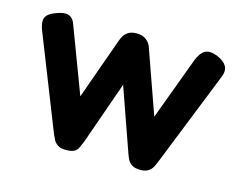

<svg xmlns="http://www.w3.org/2000/svg" viewBox="-76 -604 907 726"><g transform="rotate(15 377.5 -240.5)"><path d="M232 9Q212 9 200.5 1.5Q189 -6 183.5 -17Q178 -28 174 -37L27 -409Q21 -428 21.5 -441Q22 -454 31.5 -463.5Q41 -473 60 -480Q92 -493 110.5 -487Q129 -481 138 -453L233 -201L319 -442Q322 -451 328 -461Q334 -471 345.5 -478.5Q357 -486 377 -486Q398 -486 410 -478.5Q422 -471 428.5 -461Q435 -451 437 -442L523 -199L614 -444Q626 -475 644 -485Q662 -495 693 -483Q721 -471 731 -453.5Q741 -436 729 -408L581 -37Q577 -27 571.5 -16.5Q566 -6 554.5 1.5Q543 9 524 9Q504 9 492.5 2.5Q481 -4 475 -15Q469 -26 465 -38L378 -285L291 -38Q285 -24 280 -13Q275 -2 264 3.5Q253 9 232 9Z"/></g></svg>

Font: Fredoka Light Medium
Style: Regular
Weight: 500
Version: Version 2.001